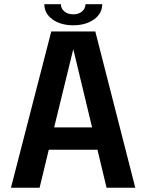

<svg xmlns="http://www.w3.org/2000/svg" viewBox="-20 -887 690 907"><path d="M189.5 -867.2H267.6Q267.6 -847.2 283.7 -833.3Q299.8 -819.3 326.2 -819.3Q352.5 -819.3 368.2 -833.3Q383.8 -847.2 383.8 -867.2H462.9Q462.9 -823.2 424.1 -795.4Q385.3 -767.6 326.2 -767.6Q266.6 -767.6 228 -795.4Q189.5 -823.2 189.5 -867.2ZM31.7 0 222.2 -738.3H430.2L619.1 0H483.4L440.4 -179.7H210.4L167 0ZM235.8 -285.2H415L326.2 -654.8Z"/></svg>

Font: Epilogue SemiBold
Style: Regular
Weight: 600
Designer: Tyler Finck
Foundry: Etcetera Type Co
Version: Version 2.112